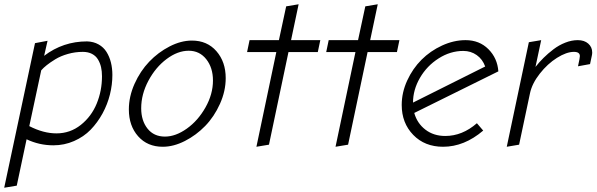

<svg xmlns="http://www.w3.org/2000/svg" viewBox="-52 -691 2809 904"><path d="M357.9 -496.1Q245.1 -496.1 155.8 -428.2L171.9 -499L112.8 -487.8L-32.2 192.9L26.9 183.1L73.2 -35.2Q132.8 -6.8 199.2 -6.8Q251 -6.8 296.6 -26.9Q342.3 -46.9 374.8 -80.3Q407.2 -113.8 430.7 -156.7Q454.1 -199.7 465.6 -246.1Q477.1 -292.5 477.1 -337.9Q477.1 -369.6 470.2 -397Q463.4 -424.3 449.5 -446.5Q435.5 -468.8 412.1 -481.9Q388.7 -495.1 357.9 -496.1ZM213.9 -63Q152.3 -63 85.9 -97.2L142.1 -359.9Q152.3 -371.6 168.2 -384.3Q184.1 -397 208.7 -412.1Q233.4 -427.2 267.6 -437Q301.8 -446.8 337.9 -446.8Q362.8 -446.8 381.1 -437.3Q399.4 -427.7 409.4 -410.9Q419.4 -394 423.8 -374.8Q428.2 -355.5 428.2 -332Q428.2 -263.7 403.3 -203.1Q378.4 -142.6 328.4 -102.8Q278.3 -63 213.9 -63Z M714.4 0Q765.1 0 818.4 -27.1Q871.6 -54.2 914.1 -97.9Q956.5 -141.6 983.6 -201.9Q1010.7 -262.2 1010.7 -323.2Q1010.7 -399.9 967 -450Q923.3 -500 851.6 -500Q800.3 -500 746.6 -472.4Q692.9 -444.8 650.6 -400.6Q608.4 -356.4 581.5 -296.4Q554.7 -236.3 554.7 -175.8Q554.7 -98.6 598.4 -49.3Q642.1 0 714.4 0ZM836.4 -452.1Q887.7 -452.1 919.2 -412.1Q950.7 -372.1 950.7 -312Q950.7 -247.6 915.5 -185.3Q880.4 -123 827.6 -85.4Q774.9 -47.9 724.6 -47.9Q672.4 -47.9 642.6 -85.4Q612.8 -123 612.8 -181.2Q612.8 -247.1 646.7 -310.8Q680.7 -374.5 732.7 -413.3Q784.7 -452.1 836.4 -452.1Z M1456.1 -502H1318.4L1354 -670.9L1295.4 -661.1L1261.2 -502H1123L1111.3 -445.8H1249L1155.3 0L1214.4 -9.8L1306.2 -445.8H1444.3Z M1828.6 -502H1690.9L1726.6 -670.9L1668 -661.1L1633.8 -502H1495.6L1483.9 -445.8H1621.6L1527.8 0L1586.9 -9.8L1678.7 -445.8H1816.9Z M2034.2 0Q2133.8 0 2223.1 -76.2L2193.4 -110.8Q2124.5 -50.8 2044.4 -50.8Q1989.7 -50.8 1950.9 -80.6Q1912.1 -110.4 1898.4 -159.2L2294.4 -355Q2290 -417 2247.6 -459.5Q2205.1 -502 2140.1 -502Q2084.5 -502 2029.3 -476.6Q1974.1 -451.2 1932.6 -409.7Q1891.1 -368.2 1865.2 -311.8Q1839.4 -255.4 1839.4 -196.8Q1839.4 -111.8 1893.6 -55.9Q1947.8 0 2034.2 0ZM2129.4 -451.2Q2165 -451.2 2192.6 -431.6Q2220.2 -412.1 2232.4 -377.9L1892.6 -208Q1892.6 -268.1 1925.3 -324.5Q1958 -380.9 2013.2 -416Q2068.4 -451.2 2129.4 -451.2Z M2734.4 -428.2Q2736.3 -436 2736.3 -443.8Q2736.3 -469.2 2717.8 -485.6Q2699.2 -502 2668.5 -502Q2639.2 -502 2609.4 -490.2Q2579.6 -478.5 2553.7 -458.7Q2527.8 -439 2507.6 -418.9Q2487.3 -398.9 2469.2 -376L2496.1 -502L2438 -492.2L2334 0L2392.1 -9.8L2443.4 -252Q2453.1 -297.9 2489.5 -344.2Q2525.9 -390.6 2570.6 -418.7Q2615.2 -446.8 2650.4 -446.8Q2678.2 -446.8 2678.2 -426.8Q2678.2 -423.8 2676.3 -412.1L2669.4 -378.9L2726.1 -389.2Z"/></svg>

Font: Comic Neue Angular
Style: Italic
Weight: 400
Italic angle: -12°
Designer: Craig Rozynski
Foundry: Craig Rozynski
Version: Version 2.003